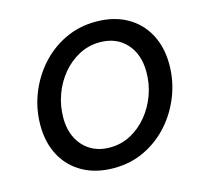

<svg xmlns="http://www.w3.org/2000/svg" viewBox="-107 -848 1030 981"><g transform="rotate(-15 407.5 -357.5)"><path d="M481 -731Q575 -731 644 -692.5Q713 -654 750.5 -584.5Q788 -515 788 -423Q788 -338 757.5 -259Q727 -180 672 -118Q617 -56 542.5 -20Q468 16 379 16Q285 16 215.5 -22.5Q146 -61 108.5 -130.5Q71 -200 71 -292Q71 -378 101.5 -456.5Q132 -535 187 -597Q242 -659 317 -695Q392 -731 481 -731ZM473 -624Q414 -624 363 -597Q312 -570 274 -524Q236 -478 215 -420Q194 -362 194 -299Q194 -236 218 -189.5Q242 -143 285 -117Q328 -91 386 -91Q446 -91 496.5 -118Q547 -145 585 -191Q623 -237 644 -295Q665 -353 665 -416Q665 -510 613 -567Q561 -624 473 -624Z"/></g></svg>

Font: Wix Madefor Text SemiBold
Style: Italic
Weight: 600
Italic angle: -12°
Designer: Dalton Maag Ltd
Foundry: Dalton Maag Ltd
Version: Version 3.100